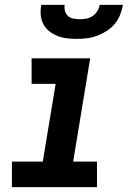

<svg xmlns="http://www.w3.org/2000/svg" viewBox="-20 -770 540 790"><path d="M29 0V-105H156L209 -425H110V-530H351L281 -105H379V0ZM295 -610Q274 -610 254 -612.5Q234 -615 215.5 -622.5Q197 -630 182 -642Q167 -654 158 -671.5Q149 -689 147.5 -709.5Q146 -730 150 -750H246Q244 -737 247.5 -724.5Q251 -712 260 -704Q269 -696 282 -693.5Q295 -691 308 -691Q322 -691 335.5 -693.5Q349 -696 361 -704Q373 -712 380.5 -724.5Q388 -737 390 -750H486Q482 -729 474 -708.5Q466 -688 451.5 -671Q437 -654 418 -642Q399 -630 378.5 -622.5Q358 -615 336.5 -612.5Q315 -610 295 -610Z"/></svg>

Font: Iosevka Curly XBdObl
Style: Regular
Weight: 800
Italic angle: -9°
Monospace: yes
Designer: Belleve Invis
Foundry: Belleve Invis
Version: Version 11.1.0; ttfautohint (v1.8.3)